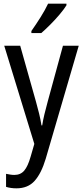

<svg xmlns="http://www.w3.org/2000/svg" viewBox="-20 -786 452 1046"><path d="M3 -537H90L176 -232Q185 -200 193 -167.5Q201 -135 206 -103H210Q214 -130 222 -163.5Q230 -197 240 -233L323 -537H409L229 79Q205 159 168.5 199.5Q132 240 70 240Q54 240 40 238Q26 236 13 232V161Q23 163 35 165Q47 167 58 167Q92 167 112 143.5Q132 120 147 67L167 -2ZM342 -757Q329 -736 305 -707.5Q281 -679 253.5 -651.5Q226 -624 205 -606H151V-617Q177 -654 201.5 -693Q226 -732 242 -766H342Z"/></svg>

Font: Noto Sans Gurmukhi Condensed
Style: Regular
Weight: 400
Width: 3
Designer: Jelle Bosma - Monotype Design Team
Foundry: Monotype Imaging Inc.
Version: Version 2.004; ttfautohint (v1.8.4.7-5d5b)